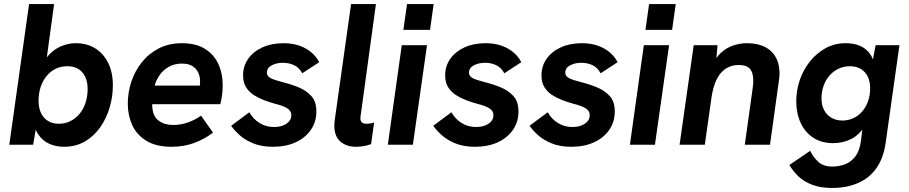

<svg xmlns="http://www.w3.org/2000/svg" viewBox="-20 -717 4502 951"><path d="M297 10Q258 10 224.5 -4.5Q191 -19 168.5 -53Q146 -87 141 -146L167 -132L144 0H26L124 -697H248L202 -360L174 -359Q191 -410 219 -441.5Q247 -473 282.5 -488Q318 -503 355 -503Q409 -503 450 -478.5Q491 -454 515 -407Q539 -360 539 -294Q539 -238 523 -184Q507 -130 476 -86Q445 -42 400 -16Q355 10 297 10ZM271 -104Q303 -104 329.5 -117.5Q356 -131 375 -154.5Q394 -178 404 -209Q414 -240 414 -276Q414 -312 402 -337Q390 -362 368 -375.5Q346 -389 314 -389Q281 -389 255 -376Q229 -363 210 -339.5Q191 -316 181 -285Q171 -254 171 -217Q171 -183 183 -157.5Q195 -132 217.5 -118Q240 -104 271 -104Z M830 10Q753 10 705 -19.5Q657 -49 635 -97.5Q613 -146 613 -203Q613 -259 630.5 -312Q648 -365 682 -408Q716 -451 766 -477Q816 -503 881 -503Q950 -503 994.5 -475.5Q1039 -448 1061 -401Q1083 -354 1083 -295Q1083 -270 1080 -247Q1077 -224 1071 -201H734Q734 -195 734 -190Q734 -185 735 -180Q739 -139 767 -118.5Q795 -98 838 -98Q875 -98 909.5 -110Q944 -122 976 -144L1035 -60Q993 -28 942 -9Q891 10 830 10ZM966 -270Q969 -283 970 -293Q971 -303 971 -315Q971 -337 962 -357Q953 -377 933.5 -389.5Q914 -402 881 -402Q843 -402 815 -385.5Q787 -369 770 -344Q753 -319 746 -293H1007Z M1331 10Q1275 10 1234 -7Q1193 -24 1166.5 -48Q1140 -72 1125 -94L1215 -161Q1233 -128 1265 -108Q1297 -88 1336 -88Q1363 -88 1382 -95.5Q1401 -103 1412 -116Q1423 -129 1423 -146Q1423 -162 1412.5 -172.5Q1402 -183 1383 -190.5Q1364 -198 1339 -204Q1314 -211 1287.5 -221Q1261 -231 1237.5 -246Q1214 -261 1199 -284.5Q1184 -308 1184 -344Q1184 -390 1209.5 -426Q1235 -462 1280 -482.5Q1325 -503 1384 -503Q1446 -503 1492 -478Q1538 -453 1561 -409L1477 -354Q1462 -382 1437 -394Q1412 -406 1381 -406Q1350 -406 1326 -393.5Q1302 -381 1302 -357Q1302 -340 1319.5 -330.5Q1337 -321 1377 -311Q1418 -301 1456.5 -285.5Q1495 -270 1521 -242.5Q1547 -215 1547 -165Q1547 -113 1519.5 -73.5Q1492 -34 1444 -12Q1396 10 1331 10Z M1743 10Q1696 10 1666 -16Q1636 -42 1636 -94Q1636 -100 1636.5 -107.5Q1637 -115 1638 -122L1719 -697H1842L1768 -156Q1767 -149 1766 -143Q1765 -137 1765 -133Q1765 -116 1773.5 -110Q1782 -104 1795 -104Q1804 -104 1814 -105.5Q1824 -107 1833 -110L1818 -3Q1796 5 1776.5 7.5Q1757 10 1743 10Z M1901 0 1970 -493H2095L2025 0ZM1978 -569 1996 -697H2128L2110 -569Z M2332 10Q2276 10 2235 -7Q2194 -24 2167.5 -48Q2141 -72 2126 -94L2216 -161Q2234 -128 2266 -108Q2298 -88 2337 -88Q2364 -88 2383 -95.5Q2402 -103 2413 -116Q2424 -129 2424 -146Q2424 -162 2413.5 -172.5Q2403 -183 2384 -190.5Q2365 -198 2340 -204Q2315 -211 2288.5 -221Q2262 -231 2238.5 -246Q2215 -261 2200 -284.5Q2185 -308 2185 -344Q2185 -390 2210.5 -426Q2236 -462 2281 -482.5Q2326 -503 2385 -503Q2447 -503 2493 -478Q2539 -453 2562 -409L2478 -354Q2463 -382 2438 -394Q2413 -406 2382 -406Q2351 -406 2327 -393.5Q2303 -381 2303 -357Q2303 -340 2320.5 -330.5Q2338 -321 2378 -311Q2419 -301 2457.5 -285.5Q2496 -270 2522 -242.5Q2548 -215 2548 -165Q2548 -113 2520.5 -73.5Q2493 -34 2445 -12Q2397 10 2332 10Z M2809 10Q2753 10 2712 -7Q2671 -24 2644.5 -48Q2618 -72 2603 -94L2693 -161Q2711 -128 2743 -108Q2775 -88 2814 -88Q2841 -88 2860 -95.5Q2879 -103 2890 -116Q2901 -129 2901 -146Q2901 -162 2890.5 -172.5Q2880 -183 2861 -190.5Q2842 -198 2817 -204Q2792 -211 2765.5 -221Q2739 -231 2715.5 -246Q2692 -261 2677 -284.5Q2662 -308 2662 -344Q2662 -390 2687.5 -426Q2713 -462 2758 -482.5Q2803 -503 2862 -503Q2924 -503 2970 -478Q3016 -453 3039 -409L2955 -354Q2940 -382 2915 -394Q2890 -406 2859 -406Q2828 -406 2804 -393.5Q2780 -381 2780 -357Q2780 -340 2797.5 -330.5Q2815 -321 2855 -311Q2896 -301 2934.5 -285.5Q2973 -270 2999 -242.5Q3025 -215 3025 -165Q3025 -113 2997.5 -73.5Q2970 -34 2922 -12Q2874 10 2809 10Z M3100 0 3169 -493H3294L3224 0ZM3177 -569 3195 -697H3327L3309 -569Z M3346 0 3416 -493H3534L3524 -381L3504 -385Q3523 -430 3551 -455.5Q3579 -481 3612.5 -492Q3646 -503 3679 -503Q3757 -503 3799 -463.5Q3841 -424 3841 -354Q3841 -345 3840.5 -336.5Q3840 -328 3838 -318L3794 0H3669L3708 -279Q3710 -291 3710.5 -300Q3711 -309 3711 -318Q3711 -358 3694 -376.5Q3677 -395 3640 -395Q3584 -395 3550 -355Q3516 -315 3504 -233L3471 0Z M4102 214Q4044 214 4002.5 198Q3961 182 3934 156Q3907 130 3890 100L3993 30Q4007 60 4032.5 84Q4058 108 4103 108Q4132 108 4162 98Q4192 88 4214.5 60.5Q4237 33 4244 -17L4257 -122L4273 -107Q4241 -52 4199 -30Q4157 -8 4106 -8Q4049 -8 4008 -35Q3967 -62 3945.5 -109Q3924 -156 3924 -215Q3924 -270 3941.5 -321Q3959 -372 3992 -413Q4025 -454 4069.5 -478.5Q4114 -503 4168 -503Q4229 -503 4265 -475Q4301 -447 4310 -400L4297 -387L4317 -493H4435L4367 -11Q4356 67 4320.5 116.5Q4285 166 4229 190Q4173 214 4102 214ZM4153 -120Q4183 -120 4208.5 -132.5Q4234 -145 4252 -166.5Q4270 -188 4280 -217Q4290 -246 4290 -280Q4290 -313 4278.5 -337Q4267 -361 4244.5 -375Q4222 -389 4190 -389Q4159 -389 4133 -376.5Q4107 -364 4088 -342Q4069 -320 4059 -291Q4049 -262 4049 -229Q4049 -197 4061.5 -172.5Q4074 -148 4097.5 -134Q4121 -120 4153 -120Z"/></svg>

Font: Hanken Grotesk
Style: Bold Italic
Weight: 700
Italic angle: -8°
Designer: Alfredo Marco Pradil
Foundry: Hanken Design Co.
Version: Version 3.013